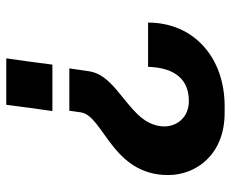

<svg xmlns="http://www.w3.org/2000/svg" viewBox="-82 -654 736 612"><g transform="rotate(90 286.0 -348.0)"><path d="M333 -201 338 -237C348 -310 538 -337 538 -516C538 -605 473 -696 340 -696H318C165 -696 52 -599 52 -452H193C195 -515 217 -582 302 -582C356 -582 383 -542 383 -504C382 -393 221 -362 207 -263L198 -201ZM166 0H314C320 -49 327 -98 334 -147H186C180 -98 173 -49 166 0Z"/></g></svg>

Font: Chivo
Style: Bold Italic
Weight: 700
Italic angle: -8°
Designer: Hector Gatti
Foundry: Omnibus-Type
Version: Version 1.003;PS 001.003;hotconv 1.0.70;makeotf.lib2.5.58329